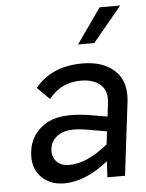

<svg xmlns="http://www.w3.org/2000/svg" viewBox="-54 -794 645 847"><g transform="rotate(-5 268.5 -370.0)"><path d="M510 -750 382 -595H310L419 -750ZM322 -510Q413 -510 465 -461.5Q517 -413 505 -320L466 0H388L392 -71Q291 10 197 10Q130 10 92 -33Q54 -76 63 -143Q67 -178 84 -206.5Q101 -235 132.5 -257Q164 -279 211 -285Q258 -291 323 -282L412 -267L419 -326Q426 -380 394.5 -407.5Q363 -435 308 -435Q220 -435 166 -366L112 -420Q185 -510 322 -510ZM153 -147Q149 -112 169 -90.5Q189 -69 226 -69Q304 -69 397 -145L404 -202L324 -216Q239 -232 198.5 -210.5Q158 -189 153 -147Z"/></g></svg>

Font: Orkney
Style: Italic
Weight: 400
Italic angle: -7°
Designer: Samuel Oakes and Alfredo Marco Pradil
Foundry: Alfredo Marco Pradil
Version: 1.0; ttfautohint (v1.5)